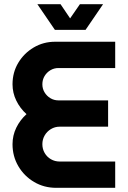

<svg xmlns="http://www.w3.org/2000/svg" viewBox="-20 -900 612 920"><path d="M249 0Q191 0 143.5 -28Q96 -56 68 -103.5Q40 -151 40 -209Q40 -251 58 -288Q76 -325 107 -353Q76 -381 58 -418Q40 -455 40 -496Q40 -553 67.5 -599Q95 -645 141.5 -672.5Q188 -700 244 -700H532V-574H260Q239 -574 221.5 -563.5Q204 -553 193.5 -535.5Q183 -518 183 -496Q183 -475 193.5 -457.5Q204 -440 221.5 -429.5Q239 -419 260 -419H498V-293H266Q243 -293 224 -281.5Q205 -270 194 -251Q183 -232 183 -209Q183 -186 194 -167Q205 -148 224 -137Q243 -126 266 -126H532V0ZM243 -757 159 -880H270L316 -812L363 -880H474L390 -757Z"/></svg>

Font: MuseoModerno Thin SemiBold
Style: Regular
Weight: 600
Version: Version 1.003